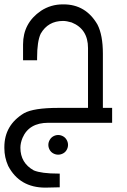

<svg xmlns="http://www.w3.org/2000/svg" viewBox="-20 -564 584 882"><path d="M268.1 -543.9H272Q374 -543.9 427.7 -451.2Q452.6 -402.8 452.6 -317.4V-68.4H495.1V0H202.1Q113.3 0 83.5 69.3Q73.7 93.3 73.7 114.7Q73.7 184.6 135.3 218.8Q170.4 233.4 247.6 233.4H254.4V296.4L188.5 297.9Q69.8 297.9 17.6 198.2Q0 159.2 0 116.2V111.8Q0 10.7 90.3 -43.9Q134.3 -68.4 247.6 -68.4H384.3V-343.3Q384.3 -430.7 309.1 -460.9Q286.1 -467.8 269.5 -467.8Q200.7 -467.8 167 -409.2Q150.4 -374 150.4 -298.3V-287.1H85.9V-359.9Q85.9 -458 168 -514.2Q213.4 -543.9 268.1 -543.9ZM247.1 56.2Q258.8 56.2 269.5 62Q280.3 67.9 286.4 78.9Q292.5 89.8 292.5 101.6Q292.5 113.3 286.6 124Q280.8 134.8 270 140.6Q259.3 146.5 247.1 146.5Q235.4 146.5 224.6 140.6Q213.9 134.8 208 124Q202.1 113.3 202.1 101.6Q202.1 89.8 208.3 78.9Q214.4 67.9 225.1 62Q235.8 56.2 247.1 56.2Z"/></svg>

Font: Gasq
Style: Regular
Weight: 400
Designer: Husham Jawad
Version: Version 1.00;December 29, 2020;FontCreator 13.0.0.2683 32-bi